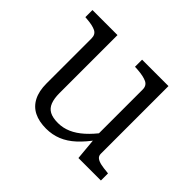

<svg xmlns="http://www.w3.org/2000/svg" viewBox="-127 -714 900 900"><g transform="rotate(45 323.0 -263.5)"><path d="M192 -537V-152Q192 -117 201 -93.5Q210 -70 230.5 -59Q251 -48 286 -48Q319 -48 350 -61.5Q381 -75 411 -102Q441 -129 470 -168L471 -120Q441 -78 409 -48.5Q377 -19 341.5 -4.5Q306 10 265 10Q218 10 185 -6.5Q152 -23 134.5 -57Q117 -91 117 -141V-440Q117 -466 97 -476Q77 -486 38 -489L26 -490V-537ZM530 -537V-88Q530 -74 540 -66Q550 -58 568.5 -54Q587 -50 612 -48L619 -47V0H470L459 -119L456 -125V-440Q456 -466 435 -476Q414 -486 374 -489L355 -490V-537Z"/></g></svg>

Font: Roboto Serif Light
Style: Regular
Weight: 300
Designer: Greg Gazdowicz
Foundry: Commercial Type
Version: Version 1.008